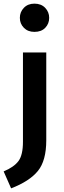

<svg xmlns="http://www.w3.org/2000/svg" viewBox="-50 -817 349 1054"><path d="M11 217 -30 124Q27 100 51.5 67Q76 34 76 -39V-529H204V-47Q204 65 158 121.5Q112 178 11 217ZM139 -642Q103 -642 81 -664.5Q59 -687 59 -719Q59 -751 81 -774Q103 -797 139 -797Q176 -797 198 -774Q220 -751 220 -719Q220 -687 198.5 -664.5Q177 -642 139 -642Z"/></svg>

Font: Trujillo Medium
Style: Regular
Weight: 500
Designer: Fira Sans original fonts by bBox Type GmbH, Carrois Corporate GbR, & Edenspiekermann AG / Changes by Cristiano Sobral
Foundry: Fira Sans original fonts by bBox Type GmbH, Carrois Corporate GbR, & Edenspiekermann AG / Changes by Cristiano Sobral
Version: Version 4.301;October 17, 2021;FontCreator 14.0.0.2814 64-bi